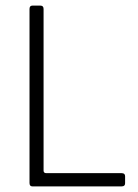

<svg xmlns="http://www.w3.org/2000/svg" viewBox="-20 -663 491 683"><path d="M413 0H95Q85 0 85 -12V-631Q85 -643 95 -643H124Q135 -643 135 -631V-56Q135 -47 145 -47H413Q425 -47 425 -36V-11Q425 0 413 0Z"/></svg>

Font: Rajdhani
Style: Regular
Weight: 400
Designer: Satya Rajpurohit, Jyotish Sonowal
Foundry: Indian Type Foundry
Version: Version 1.201;PS 1.0;hotconv 1.0.78;makeotf.lib2.5.61930; tt